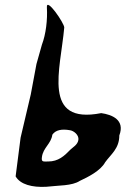

<svg xmlns="http://www.w3.org/2000/svg" viewBox="-20 -771 508 774"><path d="M43 -60C62 -27 110 -15 166 -18C216 -24 270 -21 302 -42C334 -57 385 -82 404 -117C427 -149 461 -172 461 -225C485 -288 431 -309 388 -315C148 -268 224 -490 239 -660C240 -676 166 -785 169 -741C172 -691 165 -633 149 -591L127 -513L104 -390L63 -216ZM149 -138C154 -176 186 -191 191 -228C204 -247 229 -252 262 -246C277 -244 299 -227 296 -207C293 -187 273 -177 264 -168C239 -142 215 -120 174 -120C154 -120 146 -117 149 -138Z"/></svg>

Font: Yuck
Style: It
Weight: 400
Version: Version Bleh